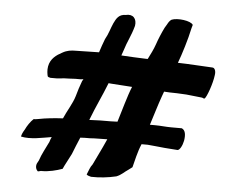

<svg xmlns="http://www.w3.org/2000/svg" viewBox="-50 -761 939 802"><g transform="rotate(5 419.5 -360.0)"><path d="M54 -158C95 -149 143 -161 182 -167C179 -161 176 -154 174 -146C162 -120 146 -93 137 -65C135 -61 133 -57 130 -52C125 -40 128 -27 136 -20C135 -17 152 -24 152 -22C183 -22 214 -30 239 -39L245 -52C252 -65 261 -82 272 -104C281 -127 291 -152 301 -175C313 -176 327 -176 341 -176C366 -178 388 -177 414 -178C391 -126 378 -103 362 -68C352 -56 348 -40 341 -24C345 -20 352 -18 360 -16C395 -15 431 -19 465 -27C486 -35 496 -48 513 -59L529 -71C536 -97 544 -137 558 -169V-170H584C597 -169 604 -168 616 -167L656 -163L710 -159C719 -159 730 -179 734 -200C738 -224 736 -244 720 -251H676C652 -251 632 -254 606 -254H586C600 -297 612 -339 626 -378L633 -397C647 -396 665 -395 687 -395L727 -393L792 -386L796 -385L800 -383H804C813 -390 834 -449 838 -484C841 -502 835 -515 825 -515C779 -517 727 -521 680 -522C694 -559 714 -623 724 -671L728 -685C719 -702 662 -709 638 -699C631 -695 625 -686 621 -678L612 -663C601 -641 589 -612 582 -591C574 -568 564 -549 553 -527H547C512 -528 477 -530 442 -532L450 -555C461 -592 476 -616 488 -660C493 -690 476 -710 445 -702C417 -702 407 -684 397 -663C387 -641 381 -616 368 -594C361 -576 354 -556 348 -537C315 -537 284 -535 251 -535C231 -535 214 -533 195 -522C172 -510 147 -493 141 -460C138 -443 141 -428 143 -419C144 -416 149 -414 155 -413H181C191 -414 201 -414 211 -416C223 -416 240 -417 259 -418H282C287 -419 290 -419 293 -419C292 -417 290 -415 288 -411C280 -389 273 -369 267 -346C258 -315 234 -278 222 -249C187 -247 153 -244 118 -237C113 -236 106 -235 100 -235C87 -223 75 -205 67 -188C60 -177 55 -166 54 -158ZM332 -252C356 -315 376 -353 399 -412L409 -411L498 -405C482 -367 463 -296 450 -255C441 -255 431 -254 422 -254C392 -254 364 -254 332 -252Z"/></g></svg>

Font: Vapor
Style: Obl
Weight: 400
Foundry: Cannot Into Space Fonts
Version: Version 0.179